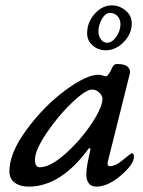

<svg xmlns="http://www.w3.org/2000/svg" viewBox="-20 -680 532 714"><path d="M346 -563Q346 -547 355 -534Q364 -521 378 -521Q397 -521 412.5 -543.5Q428 -566 428 -590Q428 -608 417 -620Q406 -632 389 -632Q372 -632 359 -609.5Q346 -587 346 -563ZM396 -660Q425 -660 447.5 -640.5Q470 -621 470 -593Q470 -554 440 -523.5Q410 -493 373 -493Q345 -493 324.5 -511Q304 -529 304 -556Q304 -597 332 -628.5Q360 -660 396 -660ZM110 -86Q110 -58 128 -58Q167 -58 223.5 -108.5Q280 -159 320.5 -220Q361 -281 361 -313Q361 -324 349.5 -335.5Q338 -347 322 -347Q299 -347 247.5 -298Q196 -249 153 -185Q110 -121 110 -86ZM463 -407 381 -79Q377 -62 389 -62Q410 -62 438 -86Q466 -110 471 -110Q478 -110 478 -97Q478 -69 429.5 -27.5Q381 14 338 14Q319 14 310 1.5Q301 -11 301 -30Q301 -49 305 -70Q309 -91 313 -110Q315 -118 316 -121Q317 -128 314 -129Q311 -130 308 -125Q205 14 87 14Q55 14 35 -0.5Q15 -15 15 -43Q15 -111 79 -198Q143 -285 222 -343.5Q301 -402 346 -402Q354 -402 362.5 -399Q371 -396 373 -396Q383 -396 398 -430Q403 -442 416 -442Q444 -442 455 -431.5Q466 -421 463 -407Z"/></svg>

Font: EB Garamond 08
Style: Italic
Weight: 400
Italic angle: -14°
Version: Version 0.016